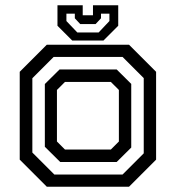

<svg xmlns="http://www.w3.org/2000/svg" viewBox="-20 -710 668 730"><path d="M158 0 55 -103V-437L158 -540H470.5L573.5 -437V-103L470.5 0ZM186.5 -46.5H446L526.5 -127V-413L446 -493.5H184L103 -412.5V-130ZM209 -94 150.5 -152V-390.5L206.5 -446H423.5L479 -391V-149L423.5 -94ZM227 -141.5H401.5L432 -172V-368L401.5 -398.5H227L196.5 -368V-172ZM254.5 -556 198.5 -612V-690H294.5V-652H333.5V-690H429.5V-612L373.5 -556ZM274 -586.5H355L396 -630V-658H364V-640.5L343.5 -618.5H285L264.5 -640.5V-658H232.5V-630Z"/></svg>

Font: Tourney Thin Medium
Style: Regular
Weight: 500
Version: Version 1.015